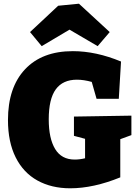

<svg xmlns="http://www.w3.org/2000/svg" viewBox="-20 -1001 735 1036"><path d="M689 -377V-272L629 -250V-44Q484 15 359 15Q258 15 182 -27Q106 -69 64.5 -152Q23 -235 23 -353Q23 -529 115 -627Q207 -725 373 -725Q498 -725 633 -669L621 -468H501L475 -559Q432 -571 395 -571Q319 -571 281 -519Q243 -467 243 -357Q243 -254 277.5 -197Q312 -140 383 -140Q410 -140 439 -147V-252L379 -268V-372ZM406 -981 572 -828 507 -752 355 -841 205 -752 142 -828 294 -970Z"/></svg>

Font: Bitter Pro Black
Style: Regular
Weight: 900
Designer: Sol Matas, and Bitter project Authors
Foundry: Sol Matas
Version: Version 1.010